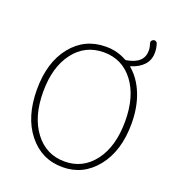

<svg xmlns="http://www.w3.org/2000/svg" viewBox="-155 -993 1025 1127"><g transform="rotate(20 357.0 -429.5)"><path d="M362.3 -22.5Q476.6 -22.5 546.9 -115.7Q617.2 -209 617.2 -365.2Q617.2 -520.5 547.4 -612.3Q477.5 -704.1 362.3 -704.1Q246.1 -704.1 175.8 -611.8Q105.5 -519.5 105.5 -365.2Q105.5 -210 176.3 -116.2Q247.1 -22.5 362.3 -22.5ZM598.6 -841.8Q596.7 -847.7 596.7 -852.5Q596.7 -863.3 607.4 -869.1Q612.3 -872.1 616.2 -872.1Q619.1 -872.1 622.1 -871.1Q630.9 -868.2 633.8 -861.3Q643.6 -834 643.6 -804.7Q643.6 -757.8 614.7 -726.6Q585.9 -695.3 536.1 -680.7Q535.2 -680.7 534.7 -679.2Q534.2 -677.7 535.2 -676.8Q592.8 -628.9 625 -548.3Q657.2 -467.8 657.2 -365.2Q657.2 -195.3 574.2 -91.3Q491.2 12.7 362.3 12.7Q231.4 12.7 148.9 -90.8Q66.4 -194.3 66.4 -365.2Q66.4 -535.2 148.4 -637.2Q230.5 -739.3 362.3 -739.3Q434.6 -739.3 492.2 -706.1Q496.1 -704.1 500 -705.1Q605.5 -722.7 605.5 -802.7Q605.5 -823.2 598.6 -841.8Z"/></g></svg>

Font: Gen Jyuu Gothic ExtraLight
Style: Regular
Weight: 100
Designer: [Source Han Sans]
Ryoko NISHIZUKA  (kana & ideographs); Paul D. Hunt (Latin, Greek & Cyrillic); Wenlong ZHANG  (bopomofo
Version: Version 1.002.20150607